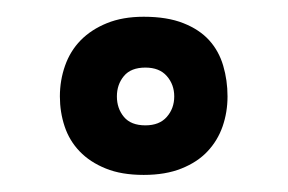

<svg xmlns="http://www.w3.org/2000/svg" viewBox="-20 -720 340 227"><path d="M50.8 -606Q50.8 -625 56.9 -642.3Q63 -659.7 75.4 -672.4Q87.9 -685.1 106.4 -692.6Q125 -700.2 149.9 -700.2Q177.7 -700.2 196.8 -692.6Q215.8 -685.1 227.3 -672.4Q238.8 -659.7 243.9 -642.3Q249 -625 249 -606Q249 -587.4 243.2 -570.6Q237.3 -553.7 225.3 -541Q213.4 -528.3 194.6 -520.8Q175.8 -513.2 149.9 -513.2Q123.5 -513.2 105 -520.8Q86.4 -528.3 74.2 -541Q62 -553.7 56.4 -570.6Q50.8 -587.4 50.8 -606ZM118.2 -606Q118.2 -591.8 126.5 -581.8Q134.8 -571.8 151.9 -571.8Q168.5 -571.8 177.2 -581.8Q186 -591.8 186 -606Q186 -620.1 177.2 -630.1Q168.5 -640.1 151.9 -640.1Q134.8 -640.1 126.5 -630.1Q118.2 -620.1 118.2 -606Z"/></svg>

Font: Bruno Ace
Style: Regular
Weight: 400
Designer: Astigmatic (AOETI)
Foundry: Astigmatic (AOETI)
Version: Version 1.000